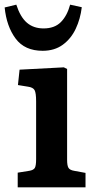

<svg xmlns="http://www.w3.org/2000/svg" viewBox="-39 -804 411 824"><path d="M37 0V-63L87 -71Q105 -74 110.5 -83.5Q116 -93 116 -121V-369Q116 -405 109.5 -417Q103 -429 81 -432L38 -439L45 -505L235 -515L249 -508V-118Q249 -93 255 -83.5Q261 -74 279 -71L328 -62V0ZM144 -586Q67 -586 28 -638.5Q-11 -691 -19 -772L31 -784Q48 -731 76.5 -706.5Q105 -682 148 -682Q195 -682 222 -709Q249 -736 262 -784L312 -773Q306 -723 286 -680.5Q266 -638 230.5 -612Q195 -586 144 -586Z"/></svg>

Font: Literata SemiBold
Style: Regular
Weight: 600
Designer: Latin by Veronika Burian and Jose Scaglione. Greek by Irene Vlachou. Cyrillic by Vera Evstafieva.
Foundry: TypeTogether
Version: Version 3.103; ttfautohint (v1.8.4.7-5d5b);gftools[0.9.29]